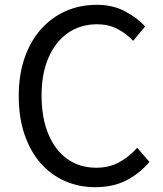

<svg xmlns="http://www.w3.org/2000/svg" viewBox="-20 -766 678 799"><path d="M377 13Q309 13 250.5 -12.5Q192 -38 149 -87Q106 -136 82 -206.5Q58 -277 58 -366Q58 -455 82.5 -525.5Q107 -596 151 -645Q195 -694 254 -720Q313 -746 383 -746Q450 -746 501 -718.5Q552 -691 584 -656L534 -596Q505 -627 468 -646Q431 -665 384 -665Q315 -665 263 -629Q211 -593 182 -526.5Q153 -460 153 -369Q153 -276 181 -208.5Q209 -141 260 -104.5Q311 -68 381 -68Q433 -68 474.5 -90Q516 -112 551 -151L602 -92Q559 -42 504 -14.5Q449 13 377 13Z"/></svg>

Font: Noto Sans HK Thin
Style: Regular
Weight: 400
Version: Version 2.004-H2;hotconv 1.0.118;makeotfexe 2.5.65603